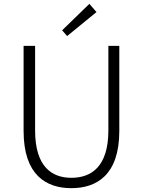

<svg xmlns="http://www.w3.org/2000/svg" viewBox="-20 -968 745 1001"><path d="M352 13C483 13 602 -55 602 -285V-729H545V-288C545 -98 455 -41 352 -41C251 -41 163 -98 163 -288V-729H103V-285C103 -55 221 13 352 13ZM330 -780 483 -905 446 -948 304 -810Z"/></svg>

Font: Noto Sans CJK Light
Style: Regular
Weight: 300
Designer: Ryoko NISHIZUKA (kana & ideographs); Paul D. Hunt (Latin, Greek & Cyrillic); Wenlong ZHANG (bopomofo); Sandoll Communica
Foundry: Adobe Systems Incorporated
Version: Version 1.000;PS 1;hotconv 1.0.78;makeotf.lib2.5.61930